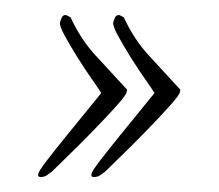

<svg xmlns="http://www.w3.org/2000/svg" viewBox="-20 -237 292 256"><path d="M34 -1Q30 -1 31 -5Q31 -8 42.5 -23Q54 -38 69.5 -57Q85 -76 98 -92Q111 -108 115 -113Q112 -118 102.5 -131.5Q93 -145 83 -161Q73 -177 66 -190Q59 -203 60 -207Q61 -211 62.5 -214Q64 -217 68 -217L74 -214Q88 -184 107.5 -163Q127 -142 148 -119Q150 -118 149 -115Q149 -111 135.5 -96Q122 -81 104 -62.5Q86 -44 70 -28.5Q54 -13 49 -8Q45 -5 42 -3Q39 -1 34 -1ZM105 -1Q101 -1 102 -5Q102 -8 113.5 -23Q125 -38 140.5 -57Q156 -76 169 -92Q182 -108 186 -113Q183 -118 173.5 -131.5Q164 -145 154 -161Q144 -177 137 -190Q130 -203 131 -207Q132 -211 133.5 -214Q135 -217 139 -217L145 -214Q159 -184 178.5 -163Q198 -142 219 -119Q221 -118 220 -115Q220 -111 206.5 -96Q193 -81 175 -62.5Q157 -44 141 -28.5Q125 -13 120 -8Q116 -5 113 -3Q110 -1 105 -1Z"/></svg>

Font: Qwitcher Grypen
Style: Regular
Weight: 400
Designer: Robert E. Leuschke
Foundry: Robert E. Leuschke
Version: Version 1.100; ttfautohint (v1.8.3)